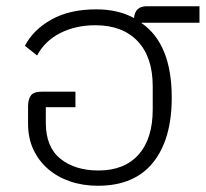

<svg xmlns="http://www.w3.org/2000/svg" viewBox="-20 -584 661 616"><path d="M294 12Q246 12 205 -2Q164 -16 134 -42Q104 -68 87 -104.5Q70 -141 70 -187V-242Q70 -265 79 -277.5Q88 -290 116 -290H222V-240H127V-190Q127 -112 174 -74.5Q221 -37 296 -37Q379 -37 424.5 -88Q470 -139 470 -233V-307Q470 -401 421.5 -452Q373 -503 286 -503Q223 -503 173.5 -478Q124 -453 99 -406L60 -437Q86 -488 144.5 -521Q203 -554 289 -554Q359 -554 410 -526Q413 -564 451 -564H620V-511H434V-510Q531 -443 531 -271Q531 -137 471 -62.5Q411 12 294 12Z"/></svg>

Font: IBM Plex Thai Light
Style: Regular
Weight: 300
Designer: Mike Abbink, Paul van der Laan, Pieter van Rosmalen, Ben Mitchell, Mark Frömberg
Foundry: Bold Monday
Version: Version 1.0